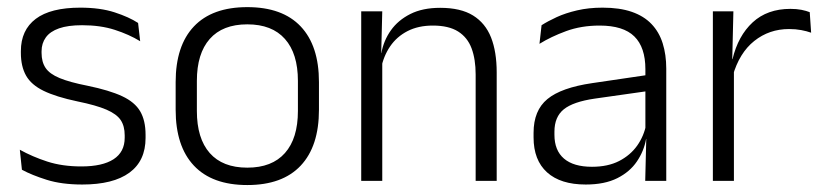

<svg xmlns="http://www.w3.org/2000/svg" viewBox="-20 -520 2368 552"><path d="M216.5 10.5Q157.5 10.5 114.5 -3Q71.5 -16.5 43 -32L37 -89.5Q73 -69.5 116 -55.5Q159 -41.5 214 -41.5Q274.5 -41.5 306.5 -62.2Q338.5 -83 338.5 -124V-131Q338.5 -157.5 327 -174.8Q315.5 -192 286 -204.8Q256.5 -217.5 202.5 -228.5Q141 -241.5 105.5 -258.8Q70 -276 55 -302.5Q40 -329 40 -368V-373Q40 -433.5 82.8 -465.8Q125.5 -498 211 -498Q268 -498 309.5 -484.5Q351 -471 377 -454L383 -401.5Q351 -421 310 -434.2Q269 -447.5 216 -447.5Q175.5 -447.5 149.8 -438.5Q124 -429.5 111.8 -412.5Q99.5 -395.5 99.5 -372.5V-368Q99.5 -342 111 -324.8Q122.5 -307.5 151.5 -295.5Q180.5 -283.5 231.5 -273.5Q294.5 -260.5 331 -243.5Q367.5 -226.5 383 -200Q398.5 -173.5 398.5 -132.5V-123.5Q398.5 -57.5 352 -23.5Q305.5 10.5 216.5 10.5Z M691 12Q590 12 537.5 -43.8Q485 -99.5 485 -204.5V-284Q485 -388.5 537.5 -444Q590 -499.5 691 -499.5Q792 -499.5 844.5 -444Q897 -388.5 897 -284V-204.5Q897 -99.5 844.5 -43.8Q792 12 691 12ZM691 -38Q762 -38 799.2 -80Q836.5 -122 836.5 -201V-287.5Q836.5 -366 799.2 -408Q762 -450 691 -450Q620 -450 583 -408Q546 -366 546 -287.5V-201Q546 -122 583 -80Q620 -38 691 -38Z M1408 0H1347.5V-306Q1347.5 -349.5 1335.8 -381Q1324 -412.5 1297 -429.5Q1270 -446.5 1224.5 -446.5Q1182.5 -446.5 1151.5 -430.5Q1120.5 -414.5 1101.5 -386.5Q1082.5 -358.5 1075.5 -322.5L1063 -367.5H1076.5Q1083 -403.5 1103.8 -432.8Q1124.5 -462 1159.8 -479.8Q1195 -497.5 1245.5 -497.5Q1304.5 -497.5 1340 -475.5Q1375.5 -453.5 1391.8 -412.2Q1408 -371 1408 -312ZM1079 0H1018.5V-487.5H1079L1076 -367L1079 -364Z M1895.5 0H1835L1838 -121.5L1835.5 -131V-288.5V-321Q1835.5 -384 1803.8 -415.2Q1772 -446.5 1704 -446.5Q1651 -446.5 1607.5 -430.5Q1564 -414.5 1531 -394L1537 -447.5Q1555 -459 1580.5 -470.8Q1606 -482.5 1639.2 -490.2Q1672.5 -498 1712.5 -498Q1761.5 -498 1796.2 -486Q1831 -474 1853 -451Q1875 -428 1885.2 -395.5Q1895.5 -363 1895.5 -322.5ZM1664 10.5Q1591.5 10.5 1552.8 -24.5Q1514 -59.5 1514 -125V-138Q1514 -202.5 1553.8 -235.2Q1593.5 -268 1682.5 -281L1845.5 -305L1848.5 -259L1690 -236.5Q1628 -227.5 1601 -205.8Q1574 -184 1574 -141.5V-132.5Q1574 -87.5 1601.5 -64Q1629 -40.5 1682 -40.5Q1727.5 -40.5 1759.8 -57Q1792 -73.5 1811.8 -101.2Q1831.5 -129 1838 -163.5L1850 -120.5H1837.5Q1831.5 -86 1811.2 -56Q1791 -26 1754.8 -7.8Q1718.5 10.5 1664 10.5Z M2086.5 -301.5 2071 -348 2086 -350Q2102 -417 2144 -455.8Q2186 -494.5 2252.5 -494.5Q2270 -494.5 2284 -491.8Q2298 -489 2308 -485L2312 -426Q2299.5 -430.5 2283.5 -433.5Q2267.5 -436.5 2248.5 -436.5Q2191.5 -436.5 2148.5 -402.2Q2105.5 -368 2086.5 -301.5ZM2090 0H2029.5V-487.5H2088.5L2085 -341L2090 -336Z"/></svg>

Font: Anek Malayalam Medium Light
Style: Regular
Weight: 300
Version: Version 1.003